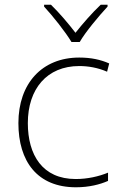

<svg xmlns="http://www.w3.org/2000/svg" viewBox="-20 -784 514 814"><path d="M283 -606H318C342 -648 399 -716 436 -756V-764H407C370 -729 330 -683 300 -645C271 -683 232 -729 196 -764H167V-756C204 -716 258 -648 283 -606ZM302 10C358 10 404 -2 438 -17V-52C399 -36 351 -25 301 -25C160 -25 98 -127 98 -262C98 -407 179 -504 316 -504C354 -504 395 -497 434 -480L443 -515C407 -531 366 -540 316 -540C158 -540 58 -430 58 -262C58 -100 138 10 302 10Z"/></svg>

Font: Noto Sans Gurmukhi UI ExtraLight
Style: Regular
Weight: 200
Designer: Jelle Bosma - Monotype Design Team
Foundry: Monotype Imaging Inc.
Version: Version 2.004